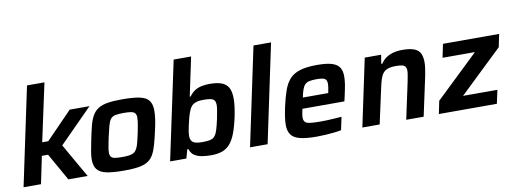

<svg xmlns="http://www.w3.org/2000/svg" viewBox="-60 -1083 3833 1431"><g transform="rotate(-10 1856.5 -367.5)"><path d="M24 0 181 -743H313L219 -306H265L463 -510H613L362 -257L509 0H363L246 -207H199L156 0Z M784 8Q697 8 648.5 -3Q600 -14 580 -41.5Q560 -69 560 -115Q560 -142 566 -176Q572 -210 581 -255Q594 -319 605.5 -364Q617 -409 634.5 -439Q652 -469 680 -486.5Q708 -504 751.5 -511Q795 -518 860 -518Q947 -518 995.5 -507Q1044 -496 1063.5 -468.5Q1083 -441 1083 -394Q1083 -367 1078.5 -333Q1074 -299 1064 -255Q1050 -191 1037.5 -146Q1025 -101 1008.5 -71Q992 -41 964.5 -23.5Q937 -6 893.5 1Q850 8 784 8ZM789 -94Q822 -94 843 -97.5Q864 -101 877.5 -110Q891 -119 900 -136.5Q909 -154 916.5 -183.5Q924 -213 933 -255Q941 -293 945 -320Q949 -347 949 -365Q949 -386 940.5 -397Q932 -408 912 -412Q892 -416 856 -416Q815 -416 791 -411Q767 -406 754.5 -389Q742 -372 733.5 -340.5Q725 -309 713 -255Q705 -216 700 -189Q695 -162 695 -144Q695 -123 703.5 -112Q712 -101 732.5 -97.5Q753 -94 789 -94Z M1442 8Q1406 8 1373 2.5Q1340 -3 1316.5 -19Q1293 -35 1283 -67H1275L1256 0H1133L1291 -743H1423L1361 -450H1368Q1388 -478 1412 -492.5Q1436 -507 1464 -512.5Q1492 -518 1522 -518Q1578 -518 1613 -505Q1648 -492 1664.5 -462Q1681 -432 1681 -378Q1681 -353 1677 -320.5Q1673 -288 1665 -248Q1649 -172 1630 -122.5Q1611 -73 1585.5 -44.5Q1560 -16 1525.5 -4Q1491 8 1442 8ZM1393 -100Q1429 -100 1452 -104.5Q1475 -109 1488.5 -124.5Q1502 -140 1512 -171.5Q1522 -203 1533 -255Q1539 -288 1543.5 -312Q1548 -336 1548 -352Q1548 -377 1539 -389Q1530 -401 1510 -405Q1490 -409 1457 -409Q1432 -409 1413 -405Q1394 -401 1380 -392Q1366 -383 1357 -367Q1350 -355 1342.5 -335Q1335 -315 1328.5 -289.5Q1322 -264 1316.5 -239Q1311 -214 1308 -194.5Q1305 -175 1305 -164Q1305 -128 1325 -114Q1345 -100 1393 -100Z M1738 0 1895 -743H2028L1871 0Z M2241 8Q2160 8 2113.5 -4.5Q2067 -17 2048 -45Q2029 -73 2029 -117Q2029 -144 2034 -178.5Q2039 -213 2048 -254Q2063 -322 2080.5 -372Q2098 -422 2127 -454.5Q2156 -487 2206 -502.5Q2256 -518 2335 -518Q2408 -518 2448 -505.5Q2488 -493 2504.5 -467Q2521 -441 2521 -401Q2521 -382 2518.5 -358.5Q2516 -335 2510.5 -309Q2505 -283 2499 -254L2490 -215H2172Q2168 -195 2165 -178.5Q2162 -162 2162 -150Q2162 -128 2173 -116.5Q2184 -105 2212 -101.5Q2240 -98 2291 -98Q2313 -98 2340 -99Q2367 -100 2395.5 -102Q2424 -104 2449 -106L2428 -8Q2405 -3 2373 0.5Q2341 4 2306.5 6Q2272 8 2241 8ZM2190 -297H2382L2384 -307Q2388 -326 2390 -340Q2392 -354 2392 -365Q2392 -386 2384 -396.5Q2376 -407 2359 -410.5Q2342 -414 2314 -414Q2281 -414 2260 -409.5Q2239 -405 2226.5 -392.5Q2214 -380 2205.5 -356.5Q2197 -333 2190 -297Z M2588 0 2696 -510H2820L2809 -443H2818Q2834 -469 2857.5 -485Q2881 -501 2912 -509.5Q2943 -518 2981 -518Q3039 -518 3071.5 -505Q3104 -492 3116.5 -465.5Q3129 -439 3129 -398Q3129 -380 3125.5 -353.5Q3122 -327 3116 -298L3052 0H2920L2979 -275Q2984 -301 2988 -323Q2992 -345 2992 -358Q2992 -380 2983.5 -390.5Q2975 -401 2958 -404.5Q2941 -408 2912 -408Q2875 -408 2851.5 -399.5Q2828 -391 2814.5 -373Q2801 -355 2792.5 -327Q2784 -299 2776 -261L2719 0Z M3167 0 3187 -97 3512 -408H3267L3288 -510H3713L3693 -413L3368 -102H3628L3606 0Z"/></g></svg>

Font: Saira Thin SemiBold
Style: Italic
Weight: 600
Italic angle: -12°
Version: Version 1.101